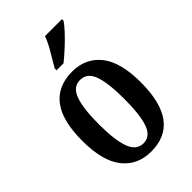

<svg xmlns="http://www.w3.org/2000/svg" viewBox="-231 -853 950 950"><g transform="rotate(-45 244.0 -378.0)"><path d="M243 10Q148 10 93.5 -59Q39 -128 39 -269Q39 -410 91.5 -478.5Q144 -547 246 -547Q340 -547 394.5 -478.5Q449 -410 449 -269Q449 10 243 10ZM245 -46Q294 -46 313.5 -102.5Q333 -159 333 -269Q333 -379 313.5 -434.5Q294 -490 244 -490Q195 -490 175 -434.5Q155 -379 155 -269Q155 -159 175.5 -102.5Q196 -46 245 -46ZM196 -619Q216 -654 239.5 -693Q263 -732 275 -766H394V-756Q384 -739 358.5 -711.5Q333 -684 302 -655.5Q271 -627 245 -606H196Z"/></g></svg>

Font: Noto Serif Tamil ExtraCondensed SemiBold
Style: Italic
Weight: 600
Width: 2
Italic angle: -12°
Designer: Indian Type Foundry, Tom Grace, and the Monotype Design Team
Foundry: Monotype Imaging Inc.
Version: Version 2.003; ttfautohint (v1.8.4.7-5d5b)